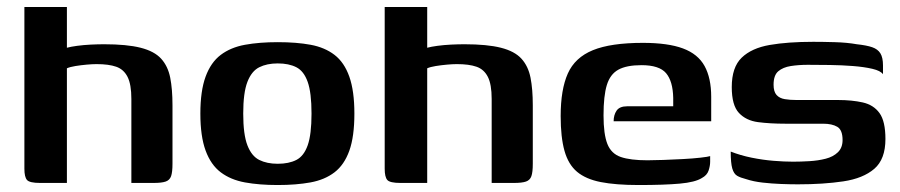

<svg xmlns="http://www.w3.org/2000/svg" viewBox="-20 -525 2583 551"><path d="M95 0Q65 0 57.5 -8.5Q50 -17 50 -41V-505H172V-388Q183 -391 201.5 -393.5Q220 -396 240.5 -397Q261 -398 279 -398Q344 -398 383.5 -388Q423 -378 442.5 -356.5Q462 -335 468.5 -302Q475 -269 475 -223V-55Q475 -31 471 -19.5Q467 -8 455.5 -4Q444 0 421 0H357V-241Q357 -283 346 -304.5Q335 -326 313.5 -333.5Q292 -341 257 -341Q245 -341 228.5 -339.5Q212 -338 196.5 -335.5Q181 -333 172 -329V0Z M777 6Q724 6 683 -1.5Q642 -9 613.5 -30.5Q585 -52 570 -93Q555 -134 555 -199Q555 -264 570 -305Q585 -346 613.5 -367.5Q642 -389 683 -396.5Q724 -404 777 -404Q831 -404 871.5 -396.5Q912 -389 940 -367.5Q968 -346 982.5 -305Q997 -264 997 -199Q997 -133 982.5 -92.5Q968 -52 940 -30.5Q912 -9 871 -1.5Q830 6 777 6ZM777 -55Q809 -55 830.5 -66Q852 -77 863 -108Q874 -139 874 -199Q874 -259 863 -290Q852 -321 830.5 -332Q809 -343 777 -343Q746 -343 724 -332Q702 -321 690 -290Q678 -259 678 -199Q678 -139 690 -108Q702 -77 724 -66Q746 -55 777 -55Z M1129 0Q1099 0 1091.5 -8.5Q1084 -17 1084 -41V-505H1206V-388Q1217 -391 1235.5 -393.5Q1254 -396 1274.5 -397Q1295 -398 1313 -398Q1378 -398 1417.5 -388Q1457 -378 1476.5 -356.5Q1496 -335 1502.5 -302Q1509 -269 1509 -223V-55Q1509 -31 1505 -19.5Q1501 -8 1489.5 -4Q1478 0 1455 0H1391V-241Q1391 -283 1380 -304.5Q1369 -326 1347.5 -333.5Q1326 -341 1291 -341Q1279 -341 1262.5 -339.5Q1246 -338 1230.5 -335.5Q1215 -333 1206 -329V0Z M1813 6Q1747 6 1704 -2.5Q1661 -11 1636 -32Q1611 -53 1600 -92Q1589 -131 1589 -192Q1589 -268 1609.5 -314Q1630 -360 1681.5 -381Q1733 -402 1825 -402Q1897 -402 1940 -386Q1983 -370 2002 -335.5Q2021 -301 2021 -247V-177H1741Q1741 -195 1749.5 -207.5Q1758 -220 1780 -220H1912V-244Q1911 -292 1891.5 -315Q1872 -338 1821 -338Q1778 -338 1754.5 -325Q1731 -312 1721.5 -281Q1712 -250 1712 -194Q1712 -140 1723 -112Q1734 -84 1761.5 -74.5Q1789 -65 1838 -65Q1856 -65 1883.5 -66Q1911 -67 1939.5 -68.5Q1968 -70 1990 -72.5Q2012 -75 2018 -77V-61Q2018 -49 2013.5 -35.5Q2009 -22 1994 -14Q1975 -2 1930.5 2Q1886 6 1813 6Z M2270 4Q2248 4 2221.5 3Q2195 2 2168.5 -1Q2142 -4 2121 -11Q2105 -15 2095.5 -20.5Q2086 -26 2081.5 -41.5Q2077 -57 2077 -90Q2105 -79 2137 -72.5Q2169 -66 2200 -63.5Q2231 -61 2256 -61Q2278 -61 2303 -62.5Q2328 -64 2349.5 -69.5Q2371 -75 2384.5 -88Q2398 -101 2398 -123Q2398 -152 2383 -161Q2368 -170 2342 -170H2233Q2190 -170 2155.5 -174.5Q2121 -179 2100.5 -201Q2080 -223 2080 -275Q2080 -332 2108.5 -359.5Q2137 -387 2189 -396Q2241 -405 2314 -405Q2340 -405 2375.5 -404Q2411 -403 2439 -398Q2467 -395 2483 -389.5Q2499 -384 2506.5 -372Q2514 -360 2514 -337V-312Q2507 -322 2483.5 -327.5Q2460 -333 2428 -335.5Q2396 -338 2361.5 -338.5Q2327 -339 2298 -339Q2272 -339 2249.5 -335.5Q2227 -332 2213.5 -320.5Q2200 -309 2200 -282Q2200 -262 2208.5 -252.5Q2217 -243 2232 -240.5Q2247 -238 2266 -238H2385Q2425 -238 2456 -231Q2487 -224 2504 -200.5Q2521 -177 2521 -126Q2521 -68 2489 -40.5Q2457 -13 2400 -4.5Q2343 4 2270 4Z"/></svg>

Font: Genos Thin SemiBold
Style: Regular
Weight: 600
Version: Version 1.010